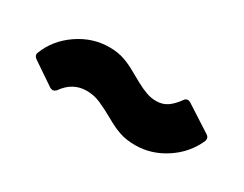

<svg xmlns="http://www.w3.org/2000/svg" viewBox="-36 -529 607 477"><g transform="rotate(30 267.0 -290.5)"><path d="M356 -201Q330 -201 310 -208Q290 -215 268 -228Q243 -242 224.5 -250Q206 -258 185 -258Q145 -258 120 -222Q115 -217 110 -217Q107 -217 103 -219L38 -263Q31 -268 31 -274Q31 -277 32 -279Q49 -323 90.5 -351.5Q132 -380 180 -380Q204 -380 223 -373.5Q242 -367 264 -354Q271 -350 287.5 -341Q304 -332 318 -327Q332 -322 346 -322Q365 -322 378.5 -331.5Q392 -341 404 -358Q408 -364 414 -364Q417 -364 421 -362L497 -313Q503 -309 503 -303Q503 -300 502 -297Q483 -254 442.5 -227.5Q402 -201 356 -201Z"/></g></svg>

Font: LinhAnh
Style: Bold
Weight: 700
Designer: Jeremy Tribby
Foundry: Tribby Type
Version: Version 1.408